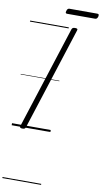

<svg xmlns="http://www.w3.org/2000/svg" viewBox="-168 -1275 983 1861"><g transform="rotate(10 323.0 -344.5)"><path d="M107 14Q93 14 87 9.5Q81 5 84 -6L409 -1016Q413 -1026 420 -1030.5Q427 -1035 443 -1035Q457 -1035 463 -1030.5Q469 -1026 465 -1015L140 -5Q137 5 130 9.5Q123 14 107 14ZM342 -1157Q330 -1157 327.5 -1163.5Q325 -1170 329 -1182Q332 -1195 338.5 -1202Q345 -1209 356 -1209H630Q642 -1209 644.5 -1201.5Q647 -1194 644 -1182Q640 -1169 633.5 -1163Q627 -1157 616 -1157ZM0 510H381V520H0ZM0 -20H381V0H0ZM0 -505H381V-500H0ZM0 -1030H381V-1020H0Z"/></g></svg>

Font: Playwrite CO Guides
Style: Regular
Weight: 400
Designer: Veronika Burian, José Scaglione
Foundry: TypeTogether
Version: Version 1.003